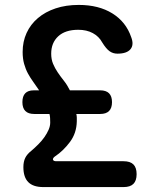

<svg xmlns="http://www.w3.org/2000/svg" viewBox="-20 -760 640 780"><path d="M482 0H156Q115 0 95 -20Q75 -40 75 -81Q75 -103 82.5 -118.5Q90 -134 108 -148Q122 -160 136 -174Q150 -188 160.5 -203Q171 -218 177.5 -233Q184 -248 184 -262Q184 -272 183.5 -280.5Q183 -289 181 -297H119Q95 -297 83 -309Q71 -321 71 -345Q71 -369 82.5 -381Q94 -393 117 -393H139Q127 -411 115 -427.5Q103 -444 93.5 -461.5Q84 -479 78 -500.5Q72 -522 72 -549Q72 -591 88 -626Q104 -661 134 -686.5Q164 -712 206 -726Q248 -740 300 -740Q381 -740 436.5 -705.5Q492 -671 513 -609Q525 -578 510 -560Q495 -542 457 -542Q439 -542 425 -552Q411 -562 395 -588Q382 -612 357 -625.5Q332 -639 298 -639Q245 -639 216.5 -612.5Q188 -586 188 -542Q188 -519 195.5 -501Q203 -483 214.5 -466Q226 -449 239.5 -432Q253 -415 264 -393H387Q411 -393 423 -381Q435 -369 435 -345Q435 -321 423 -309Q411 -297 387 -297H290Q292 -289 292 -282V-267Q291 -219 264 -183Q237 -147 204 -125Q195 -119 195 -112Q195 -111 196 -110Q198 -105 209 -105H482Q509 -105 522 -92Q535 -79 535 -52.5Q535 -26 522 -13Q509 0 482 0Z"/></svg>

Font: Maple Mono NL SemiBold
Style: Regular
Weight: 600
Monospace: yes
Designer: subframe7536
Version: Version 7.000